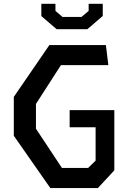

<svg xmlns="http://www.w3.org/2000/svg" viewBox="-20 -960 660 980"><path d="M237 0H479.5L563.5 -90.5V-398H335.5V-310.5H468V-140L430 -103H296L163.5 -303V-429.5L291 -627.5H533L520.5 -730H232L50.5 -465.5V-267ZM191 -878 269 -811H426L504.5 -878.5V-940.5H432.5V-904.5L396 -873.5H299L263 -904.5V-940.5H191Z"/></svg>

Font: Monaspace Krypton Medium
Style: Regular
Weight: 500
Designer: Riley Cran & the Lettermatic Team
Foundry: Lettermatic
Version: Version 1.101 (Monaspace Krypton)